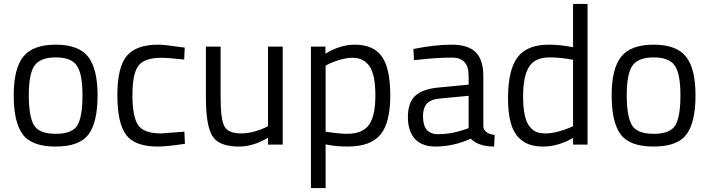

<svg xmlns="http://www.w3.org/2000/svg" viewBox="-20 -738 3620 980"><path d="M50 -251Q50 -388 99 -449Q148 -510 264.5 -510Q381 -510 429.5 -449Q478 -388 478 -251Q478 -114 432 -52Q386 10 264 10Q142 10 96 -52Q50 -114 50 -251ZM127 -252.5Q127 -143 153.5 -99Q180 -55 264.5 -55Q349 -55 375 -98.5Q401 -142 401 -252Q401 -362 372 -403.5Q343 -445 264.5 -445Q186 -445 156.5 -403.5Q127 -362 127 -252.5Z M787 -510Q820 -510 899 -498L923 -495L920 -434Q840 -443 802 -443Q717 -443 686.5 -402.5Q656 -362 656 -252.5Q656 -143 684.5 -100Q713 -57 803 -57L921 -66L924 -4Q831 10 785 10Q668 10 623.5 -50Q579 -110 579 -252.5Q579 -395 627 -452.5Q675 -510 787 -510Z M1348 -500H1423V0H1348V-35Q1273 10 1200 10Q1098 10 1064.5 -43Q1031 -96 1031 -239V-500H1106V-240Q1106 -131 1125 -94Q1144 -57 1211 -57Q1244 -57 1278 -66.5Q1312 -76 1330 -85L1348 -94Z M1567 222V-500H1641V-464Q1717 -510 1791 -510Q1886 -510 1929 -449.5Q1972 -389 1972 -250Q1972 -111 1921.5 -50.5Q1871 10 1754 10Q1693 10 1642 -1V222ZM1780 -443Q1750 -443 1715.5 -433Q1681 -423 1661 -413L1642 -403V-66Q1713 -55 1750 -55Q1831 -55 1863.5 -101Q1896 -147 1896 -251Q1896 -355 1866.5 -399Q1837 -443 1780 -443Z M2447 -349V-93Q2450 -56 2505 -49L2502 10Q2423 10 2383 -30Q2293 10 2203 10Q2134 10 2098 -29Q2062 -68 2062 -141Q2062 -214 2099 -248.5Q2136 -283 2215 -291L2372 -306V-349Q2372 -400 2350 -422Q2328 -444 2290 -444Q2210 -444 2124 -434L2093 -431L2090 -488Q2200 -510 2285 -510Q2370 -510 2408.5 -471Q2447 -432 2447 -349ZM2139 -145Q2139 -53 2215 -53Q2283 -53 2349 -76L2372 -84V-249L2224 -235Q2179 -231 2159 -209Q2139 -187 2139 -145Z M2979 -718V0H2905V-34Q2828 10 2753 10Q2713 10 2683 0Q2653 -10 2627 -36Q2573 -90 2573 -235.5Q2573 -381 2621.5 -445.5Q2670 -510 2782 -510Q2840 -510 2905 -497V-718ZM2885 -85 2905 -94V-433Q2841 -445 2786 -445Q2710 -445 2680 -396.5Q2650 -348 2650 -246Q2650 -130 2685 -90Q2701 -71 2719 -64Q2737 -57 2765.5 -57Q2794 -57 2829.5 -66.5Q2865 -76 2885 -85Z M3102 -251Q3102 -388 3151 -449Q3200 -510 3316.5 -510Q3433 -510 3481.5 -449Q3530 -388 3530 -251Q3530 -114 3484 -52Q3438 10 3316 10Q3194 10 3148 -52Q3102 -114 3102 -251ZM3179 -252.5Q3179 -143 3205.5 -99Q3232 -55 3316.5 -55Q3401 -55 3427 -98.5Q3453 -142 3453 -252Q3453 -362 3424 -403.5Q3395 -445 3316.5 -445Q3238 -445 3208.5 -403.5Q3179 -362 3179 -252.5Z"/></svg>

Font: Titillium Web
Style: Regular
Weight: 400
Version: Version 1.002;PS 57.000;hotconv 1.0.70;makeotf.lib2.5.55311